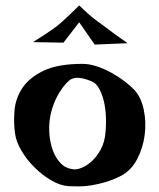

<svg xmlns="http://www.w3.org/2000/svg" viewBox="-20 -667 572 690"><path d="M276.4 -437.5Q301.8 -437.5 329.1 -428.2Q356.4 -418.9 381.8 -404.8Q407.2 -390.6 428.2 -374.5Q449.2 -358.4 462.9 -343.8Q487.3 -317.4 496.6 -272.9Q505.9 -228.5 500 -182.1Q494.1 -135.7 472.7 -94.7Q451.2 -53.7 413.1 -34.2Q385.7 -20.5 359.4 -12.7Q333 -4.9 308.6 -1Q284.2 2.9 262.7 2.9Q241.2 2.9 225.6 2Q196.3 0 164.6 -18.6Q132.8 -37.1 105 -64.5Q77.1 -91.8 57.6 -124.5Q38.1 -157.2 34.2 -186.5Q28.3 -226.6 32.2 -270.5Q36.1 -314.5 61 -351.6Q85.9 -388.7 137.2 -413.1Q188.5 -437.5 276.4 -437.5ZM244.1 -58.6Q254.9 -56.6 273.4 -64Q292 -71.3 310.1 -87.9Q328.1 -104.5 342.3 -130.4Q356.4 -156.2 359.4 -193.4Q362.3 -229.5 359.9 -259.8Q357.4 -290 350.6 -313Q343.8 -335.9 335 -350.6Q326.2 -365.2 316.4 -371.1Q299.8 -379.9 276.4 -385.3Q252.9 -390.6 236.3 -382.8Q228.5 -378.9 216.8 -366.2Q205.1 -353.5 193.4 -334.5Q181.6 -315.4 172.4 -291Q163.1 -266.6 159.2 -240.2Q155.3 -213.9 157.7 -183.6Q160.2 -153.3 169.9 -126.5Q179.7 -99.6 197.8 -80.6Q215.8 -61.5 244.1 -58.6ZM98.6 -515.6Q125 -532.2 142.1 -543.5Q159.2 -554.7 169.9 -562.5Q181.6 -571.3 188.5 -576.2Q194.3 -581.1 205.1 -590.8Q213.9 -598.6 228.5 -612.3Q243.2 -626 264.6 -647.5Q298.8 -614.3 318.4 -599.6Q329.1 -590.8 337.9 -585Q346.7 -579.1 360.4 -568.4Q372.1 -559.6 391.1 -545.4Q410.2 -531.2 438.5 -511.7L320.3 -506.8L264.6 -586.9L208 -513.7Z"/></svg>

Font: Irish Growler
Style: Regular
Weight: 400
Designer: Squid
Foundry: Font Diner, Inc DBA Sideshow
Version: Version 1.000